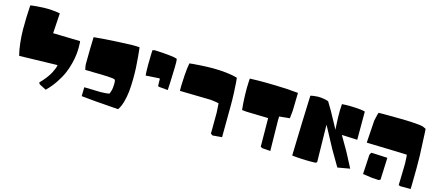

<svg xmlns="http://www.w3.org/2000/svg" viewBox="-61 -1588 5146 2261"><g transform="rotate(15 2512.0 -457.0)"><path d="M586.9 -318.4 122.1 -306.6Q104.5 -371.6 95.2 -457.3Q85.9 -543 85.4 -619.9Q85 -696.8 87.4 -763.2Q89.8 -829.6 92.5 -871.6Q95.2 -913.6 95.2 -914.6Q103 -916 116.9 -918Q130.9 -919.9 172.9 -923.8Q214.8 -927.7 255.9 -929Q296.9 -930.2 352.3 -926.8Q407.7 -923.3 455.1 -913.6Q449.7 -805.7 439.5 -668Q582 -665 770.5 -659.7Q771.5 -651.9 772.9 -638.2Q774.4 -624.5 774.2 -581.1Q773.9 -537.6 769 -493.4Q764.2 -449.2 748.3 -385.3Q732.4 -321.3 706.5 -261.2Q680.7 -201.2 634.5 -131.8Q588.4 -62.5 527.3 -2.4L442.9 -45.4L431.6 -65.4Q472.7 -106.4 503.7 -147.7Q534.7 -189 549.8 -218.3Q564.9 -247.6 574.2 -271.2Q583.5 -294.9 585 -306.6Z M1465.3 -771Q1467.3 -758.8 1469.7 -737.3Q1472.2 -715.8 1478 -651.6Q1483.9 -587.4 1487.1 -526.1Q1490.2 -464.8 1489.3 -383.5Q1488.3 -302.2 1481.2 -234.9Q1474.1 -167.5 1455.8 -103.5Q1437.5 -39.6 1409.2 -1.5Q1077.6 -24.4 956.1 -39.1L958.5 -147.9Q1007.3 -148.4 1062 -145.5Q1116.7 -142.6 1158.2 -142.6Q1180.7 -142.6 1221.4 -145.8Q1262.2 -148.9 1267.1 -156.2L1281.7 -201.2Q1283.7 -212.4 1286.4 -229.5Q1289.1 -246.6 1289.6 -281Q1290 -315.4 1281.7 -327.1Q1274.4 -337.9 1190.2 -341.8Q1106 -345.7 1015.9 -346.2Q925.8 -346.7 916.5 -348.6Q914.6 -359.9 912.1 -371.8Q909.7 -383.8 908.4 -389.4Q907.2 -395 906.5 -405.5Q905.8 -416 905.8 -431.2Q905.8 -478 907.7 -597.2Q909.7 -716.3 912.1 -746.1Q996.6 -755.9 1202.6 -767.1Q1408.7 -778.3 1465.3 -771Z M1802.2 -380.9 1793.9 -392.1Q1792.5 -468.8 1792.5 -471.2L1787.1 -478.5L1620.6 -468.3Q1616.2 -522.5 1616.2 -599.6Q1616.2 -676.8 1618.7 -726.6L1620.6 -776.4L1645 -783.7Q1648.4 -783.7 1654.3 -783.4Q1660.2 -783.2 1678.2 -782.2Q1696.3 -781.2 1713.9 -780.3Q1731.4 -779.3 1755.6 -777.6Q1779.8 -775.9 1800.8 -773.9Q1821.8 -772 1844 -769.3Q1866.2 -766.6 1882.3 -763.9Q1898.4 -761.2 1910.2 -757.8Q1921.9 -754.4 1924.8 -750.5Q1929.7 -730 1927.7 -645.8Q1925.8 -561.5 1921.4 -465.8L1916.5 -370.6Z M2428.2 -390.6 2057.1 -398.4Q2056.6 -421.4 2056.9 -459Q2057.1 -496.6 2063.2 -587.6Q2069.3 -678.7 2081.5 -739.7Q2096.7 -741.7 2123.3 -744.4Q2149.9 -747.1 2225.6 -751.5Q2301.3 -755.9 2370.4 -755.9Q2439.5 -755.9 2522.9 -747.6Q2606.4 -739.3 2665 -720.7Q2666.5 -713.4 2670.4 -667.2Q2674.3 -621.1 2677.7 -540.3Q2681.2 -459.5 2680.7 -387.7L2678.2 0L2564 9.8Q2563.5 9.3 2562.3 8.3Q2561 7.3 2557.6 5.1Q2554.2 2.9 2551.5 1Q2548.8 -1 2545.9 -3.2Q2543 -5.4 2541.5 -6.3L2540 -7.3Q2540.5 -6.8 2541 -70.6Q2541.5 -134.3 2541.5 -198.2L2542 -262.2L2535.2 -373.5Q2526.4 -377.4 2499.5 -381.8Q2472.7 -386.2 2450.7 -388.7Z M2814.9 -751Q2851.6 -752.4 2912.8 -753.9Q2974.1 -755.4 3131.1 -751.7Q3288.1 -748 3406.2 -734.9L3401.4 -516.1L3391.6 -421.9L3264.2 -409.2L3262.7 -361.3L3268.6 9.8Q3168.5 3.9 3167 2.4L3147 -9.8L3144 -357.4L2879.4 -364.3L2822.8 -369.6Q2812.5 -460.4 2810.5 -555.9Q2808.6 -651.4 2812 -701.2Z M3555.7 -740.2Q3559.6 -741.7 3567.1 -743.7Q3574.7 -745.6 3598.4 -749Q3622.1 -752.4 3646.5 -752.9Q3670.9 -753.4 3706.1 -748.8Q3741.2 -744.1 3774.4 -732.9Q3774.4 -732.9 3841.3 -621.1Q3838.9 -624.5 3864.7 -576.7Q3890.6 -528.8 3918 -479.5L3944.8 -429.7Q3944.3 -437.5 3943.4 -451.4Q3942.4 -465.3 3940.2 -505.4Q3938 -545.4 3937 -582Q3936 -618.7 3936.8 -663.6Q3937.5 -708.5 3940.9 -741.2Q3960 -742.7 3991.5 -744.1Q4022.9 -745.6 4098.4 -742.4Q4173.8 -739.3 4223.6 -726.6Q4222.7 -382.3 4223.6 -382.3Q4224.1 -382.3 4176.5 -384.5Q4128.9 -386.7 4081.1 -388.7L4033.7 -390.6L4134.8 -216.8L4228.5 -38.1Q4231.4 -32.2 4231.4 -32.2L4081.5 -5.9L3965.3 -204.6Q3956.5 -221.2 3942.1 -248Q3927.7 -274.9 3897.5 -331.3Q3867.2 -387.7 3847.4 -424.6Q3827.6 -461.4 3828.1 -459.5L3829.6 -355.5L3835.9 -4.9Q3833 -4.9 3826.9 0.5Q3820.8 5.9 3817.9 5.9Q3790 6.8 3759 7.1Q3728 7.3 3700.7 6.3Q3673.3 5.4 3647.2 4.2Q3621.1 2.9 3600.3 1.2Q3579.6 -0.5 3564 -1.7Q3548.3 -2.9 3539.8 -3.9Q3531.2 -4.9 3531.7 -4.9Q3532.7 -4.9 3538.6 -240.7L3543.5 -405.3L3555.7 -740.2Z M4609.9 0 4621.1 -269Q4608.4 -269.5 4588.1 -270.5Q4567.9 -271.5 4524.7 -273.7Q4481.4 -275.9 4452.6 -277.1Q4423.8 -278.3 4423.8 -277.8L4421.4 -274.4Q4418.9 -271.5 4414.8 -264.2Q4410.6 -256.8 4407.2 -247.6L4394 -10.7L4503.4 4.9L4589.4 10.3ZM4340.3 -378.9 4358.4 -651.9Q4378.9 -749 4384.3 -754.4Q4403.3 -754.9 4435.1 -755.1Q4466.8 -755.4 4551.5 -754.9Q4636.2 -754.4 4705.1 -752.7Q4773.9 -751 4840.8 -745.8Q4907.7 -740.7 4930.2 -732.9L4967.8 -715.8Q4968.8 -710.9 4970.9 -668.2Q4973.1 -625.5 4976.8 -539.3Q4980.5 -453.1 4983.4 -392.6Q4985.4 -332 4984.9 -241.5Q4984.4 -150.9 4982.9 -68.4L4981 14.6H4856.9Q4856.4 14.6 4855.2 14.2Q4854 13.7 4850.6 12.7Q4847.2 11.7 4844.5 10.7Q4841.8 9.8 4838.9 8.8Q4835.9 7.8 4834.5 7.8L4833 7.3Q4833.5 7.8 4835.2 -58.3Q4836.9 -124.5 4838.4 -190.9L4839.8 -257.3Q4835.9 -356 4833 -363.8L4730.5 -367.7Z"/></g></svg>

Font: Noot
Style: Regular
Weight: 400
Designer: Amos Jerbi
Foundry: Amos Jerbi
Version: Version 1.000;PS 001.001;hotconv 1.0.56